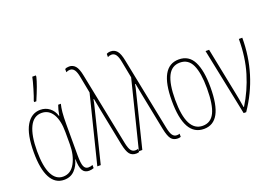

<svg xmlns="http://www.w3.org/2000/svg" viewBox="-107 -1098 2025 1419"><g transform="rotate(-20 905.0 -388.5)"><path d="M46 -257Q46 -398 86.5 -467.5Q127 -537 198 -537Q239 -537 270 -513Q301 -489 313 -448H316Q323 -492 336 -527H357Q350 -500 346.5 -465Q343 -430 343 -367V-126Q343 -63 353.5 -39Q364 -15 388 -15Q408 -15 422 -22V3Q403 10 384 10Q350 10 334.5 -16.5Q319 -43 318 -105H316Q305 -58 273 -24Q241 10 189 10Q119 10 82.5 -58Q46 -126 46 -257ZM317 -222V-319Q317 -410 286 -461Q255 -512 199 -512Q136 -512 104 -446Q72 -380 72 -257Q72 -137 102.5 -76Q133 -15 190 -15Q251 -15 284 -76Q317 -137 317 -222ZM176 -615Q187 -642 204 -699Q221 -756 227 -787H255V-776Q242 -720 193 -606H176Z M585 -533 560 -663Q553 -702 540 -721Q527 -740 505 -740Q489 -740 475 -732V-757Q487 -765 508 -765Q537 -765 556.5 -743Q576 -721 587 -663L701 -95Q710 -50 723 -32.5Q736 -15 757 -15Q771 -15 779 -19V6Q767 10 756 10Q722 10 704 -12.5Q686 -35 674 -94L616 -386Q608 -427 599 -476H595Q590 -445 584 -424L479 0H452Z M912 -533 887 -663Q880 -702 867 -721Q854 -740 832 -740Q816 -740 802 -732V-757Q814 -765 835 -765Q864 -765 883.5 -743Q903 -721 914 -663L1028 -95Q1037 -50 1050 -32.5Q1063 -15 1084 -15Q1098 -15 1106 -19V6Q1094 10 1083 10Q1049 10 1031 -12.5Q1013 -35 1001 -94L943 -386Q935 -427 926 -476H922Q917 -445 911 -424L806 0H779Z M1289 10Q1135 10 1135 -266Q1135 -537 1287 -537Q1366 -537 1402 -466.5Q1438 -396 1438 -264Q1438 -125 1401 -57.5Q1364 10 1289 10ZM1288 -15Q1352 -15 1381.5 -75.5Q1411 -136 1411 -265Q1411 -386 1382 -449Q1353 -512 1287 -512Q1222 -512 1191.5 -450Q1161 -388 1161 -266Q1161 -15 1288 -15Z M1523 -527 1598 -153Q1599 -147 1606.5 -109Q1614 -71 1618 -42H1621Q1685 -145 1721 -264Q1757 -383 1757 -527H1784Q1784 -236 1623 0H1603L1495 -527Z"/></g></svg>

Font: Noto Sans Display Thin Cond
Style: Regular
Weight: 250
Width: 3
Designer: Monotype Design team
Foundry: Monotype Imaging Inc.
Version: Version 1.000